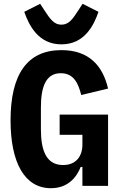

<svg xmlns="http://www.w3.org/2000/svg" viewBox="-20 -972 640 1004"><path d="M410.9 0H545.1V-372.9H291.9V-267H410.9V-215.9C410.9 -154.1 377.1 -109 310 -109C223 -109 193.9 -182.9 193.9 -296.2V-410.2C193.9 -522 221.9 -589.1 297.9 -589.1C366.8 -589.1 389.9 -534.1 404.8 -475.1L545.1 -508.9C517 -628.9 445 -709.9 301.1 -709.9C120 -709.9 35.2 -579.9 35.2 -343C35.2 -121.1 109 12.1 246.1 12.1C332 12.1 378.9 -40.8 402 -99.1H410.9ZM106.9 -910.2C132.1 -838.1 181.1 -740.1 301.1 -740.1C421.2 -740.1 470.2 -838.1 495 -910.2L411.9 -952.1L391 -920.1C360.1 -872.2 340.2 -843 301.1 -843C262.1 -843 242.2 -872.2 210.9 -920.1L190 -952.1Z"/></svg>

Font: Margiela Mono Bold
Style: Regular
Weight: 700
Designer: Mike Abbink, Paul van der Laan, Pieter van Rosmalen
Foundry: Bold Monday
Version: Version 2.003 2021